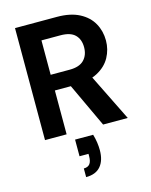

<svg xmlns="http://www.w3.org/2000/svg" viewBox="-141 -789 911 1159"><g transform="rotate(-15 315.0 -210.0)"><path d="M68 0V-700H330Q414 -700 469.5 -671Q525 -642 552 -593.5Q579 -545 579 -486Q579 -430 552.5 -381.5Q526 -333 470.5 -303.5Q415 -274 328 -274H203V0ZM431 0 287 -308H433L585 0ZM203 -372H322Q383 -372 412 -402Q441 -432 441 -481Q441 -530 412.5 -558.5Q384 -587 321 -587H203ZM250 280V226Q276 226 288 210.5Q300 195 300 163V148H244V44H357Q365 71 368.5 96Q372 121 372 144Q372 208 341.5 244Q311 280 250 280Z"/></g></svg>

Font: DM Sans 17pt
Style: Bold
Weight: 700
Version: Version 4.004;gftools[0.9.30]